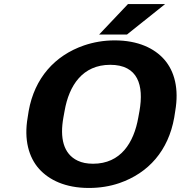

<svg xmlns="http://www.w3.org/2000/svg" viewBox="-20 -921 895 951"><path d="M843 -339 848 -371C867 -481 845 -568 793 -627C745 -681 665 -721 548 -721C494 -721 443 -712 396 -696C251 -646 151 -534 122 -371L117 -339C98 -230 122 -142 174 -84C223 -30 303 10 420 10C474 10 524 2 571 -14C716 -64 814 -175 843 -339ZM441 -110C411 -110 386 -115 365 -125C293 -159 276 -239 294 -339L300 -372C322 -498 389 -600 526 -600C664 -600 693 -498 671 -372L665 -339C643 -214 578 -110 441 -110ZM614 -901 471 -750H609L798 -901Z"/></svg>

Font: Asimov
Style: XWidIt
Weight: 500
Designer: Google
Version: Version 2.000980; 2014